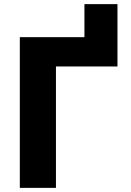

<svg xmlns="http://www.w3.org/2000/svg" viewBox="-20 -910 635 930"><path d="M549 -588H251V0H76V-730H389V-890H549Z"/></svg>

Font: Mplus 1p ExtraBold
Style: Regular
Weight: 800
Version: Version 1.061